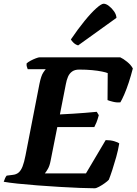

<svg xmlns="http://www.w3.org/2000/svg" viewBox="-31 -1012 734 1032"><path d="M478 0Q448 0 397.5 -2Q347 -4 288 -7.5Q229 -11 170.5 -15.5Q112 -20 64 -25Q16 -30 -11 -35Q-8 -45 -3.5 -54.5Q1 -64 5 -68L37 -72Q57 -74 69.5 -85Q82 -96 90.5 -118Q99 -140 106 -176L181 -561Q190 -605 201.5 -622Q213 -639 215 -640H118Q116 -646 113.5 -653Q111 -660 112 -671Q119 -678 133 -685.5Q147 -693 161.5 -698.5Q176 -704 182 -704H615Q631 -697 652 -680Q673 -663 683 -644Q673 -605 661 -568.5Q649 -532 637 -504.5Q625 -477 616 -462Q597 -460 576.5 -465Q556 -470 547 -474L548 -619Q539 -623 517 -627.5Q495 -632 464 -635Q433 -638 395 -638Q371 -638 356.5 -627.5Q342 -617 334.5 -599.5Q327 -582 323 -560L291 -397Q331 -399 363.5 -401Q396 -403 426.5 -405.5Q457 -408 489 -411L500 -393Q494 -370 487.5 -354Q481 -338 476 -329H277L241 -148Q236 -121 226.5 -104.5Q217 -88 210 -80H431L537 -259Q563 -259 583 -253Q603 -247 610 -241Q604 -205 593.5 -167.5Q583 -130 572.5 -98Q562 -66 554 -46Q547 -38 531.5 -27Q516 -16 501 -8Q486 0 478 0ZM389 -768Q375 -772 364.5 -782Q354 -792 350 -800Q388 -856 423.5 -899.5Q459 -943 486.5 -967.5Q514 -992 526 -992Q539 -992 554.5 -980Q570 -968 582 -951Q594 -934 595 -916Z"/></svg>

Font: Texturina 12pt ExtraBold
Style: Italic
Weight: 800
Italic angle: -11°
Designer: Guillermo Torres Carreño
Foundry: Omnibus-Type
Version: Version 1.002